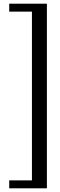

<svg xmlns="http://www.w3.org/2000/svg" viewBox="-20 -820 327 1040"><path d="M234 200V-800H30V-757H153V157H30V200Z"/></svg>

Font: Big Shoulders Text
Style: Regular
Weight: 400
Designer: Patric King
Foundry: XO Type Co
Version: Version 1.000; ttfautohint (v1.8.2)